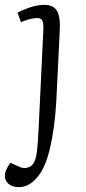

<svg xmlns="http://www.w3.org/2000/svg" viewBox="-51 -539 354 788"><path d="M180 -122Q174 -19 156 61.5Q138 142 108 181Q72 229 27 229Q-1 229 -16 215.5Q-31 202 -31 184Q-31 158 -8 129L27 145Q50 156 72 145Q94 134 100 86Q103 63 104.5 39.5Q106 16 108 -21L127 -419Q128 -444 122.5 -454.5Q117 -465 102 -465Q75 -465 35 -448L21 -487Q40 -498 71.5 -508.5Q103 -519 130 -519Q170 -519 184 -492.5Q198 -466 194 -409Z"/></svg>

Font: Literata 12pt Light
Style: Italic
Weight: 300
Italic angle: -2°
Designer: Latin by Veronika Burian and Jose Scaglione. Greek by Irene Vlachou. Cyrillic by Vera Evstafieva
Foundry: TypeTogether
Version: Version 3.002